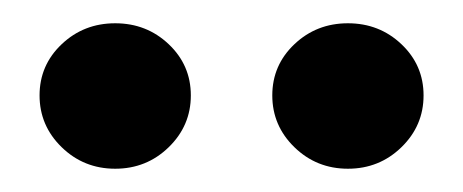

<svg xmlns="http://www.w3.org/2000/svg" viewBox="-20 -793 398 165"><path d="M14 -711Q14 -737 33 -755Q52 -773 79 -773Q106 -773 125 -755Q144 -737 144 -711Q144 -685 125 -666.5Q106 -648 79 -648Q52 -648 33 -666.5Q14 -685 14 -711ZM214 -711Q214 -737 233 -755Q252 -773 279 -773Q306 -773 325 -755Q344 -737 344 -711Q344 -685 325 -666.5Q306 -648 279 -648Q252 -648 233 -666.5Q214 -685 214 -711Z"/></svg>

Font: Open Sauce One
Style: Regular
Weight: 400
Designer: Alfredo Marco Pradil
Foundry: Creative Sauce Fz LLC
Version: Version 1.477